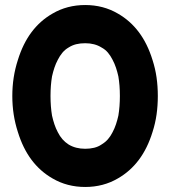

<svg xmlns="http://www.w3.org/2000/svg" viewBox="-20 -732 677 764"><path d="M319 -560Q357 -560 384 -543Q399 -535 409.5 -522.5Q420 -510 428 -494Q436 -479 441.5 -462.5Q447 -446 451 -428Q454 -410 455.5 -391Q457 -372 457 -350Q457 -329 455.5 -309.5Q454 -290 451 -272Q447 -254 441.5 -237.5Q436 -221 428 -206Q420 -190 409.5 -178Q399 -166 384 -157Q371 -148 354.5 -144Q338 -140 319 -140Q281 -140 253 -157Q239 -166 228.5 -178Q218 -190 210 -206Q202 -221 196.5 -237.5Q191 -254 187 -272Q184 -290 182.5 -309.5Q181 -329 181 -350Q181 -372 182.5 -391Q184 -410 187 -428Q191 -446 196.5 -462.5Q202 -479 210 -494Q218 -510 228.5 -522.5Q239 -535 253 -543Q267 -552 283 -556Q299 -560 319 -560ZM319 -712Q247 -712 189 -678Q140 -650 105.5 -604Q71 -558 51 -493Q40 -459 34.5 -423.5Q29 -388 29 -350Q29 -312 34.5 -276.5Q40 -241 51 -207Q71 -142 105.5 -96Q140 -50 189 -22Q247 12 319 12Q391 12 449 -22Q498 -50 532.5 -96Q567 -142 587 -207Q598 -241 603 -276.5Q608 -312 608 -350Q608 -388 603 -423.5Q598 -459 587 -493Q567 -558 532.5 -604Q498 -650 449 -678Q391 -712 319 -712Z"/></svg>

Font: Unageo
Style: ExtraBold
Weight: 800
Designer: Richard Sepsi
Foundry: Richard Sepsi
Version: Version 2.000